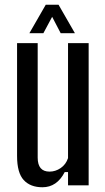

<svg xmlns="http://www.w3.org/2000/svg" viewBox="-20 -782 444 810"><path d="M159 8Q108 8 80 -22.5Q52 -53 52 -124V-600H139V-117Q139 -58 189 -58Q214 -58 236 -73Q258 -88 267 -115V-600H354V0H267V-56H253Q220 8 159 8ZM104 -642 173 -762H227L296 -642H236L200 -711L163 -642Z"/></svg>

Font: Big Shoulders Display SemiBold
Style: Regular
Weight: 600
Designer: Patric King
Foundry: XO Type Co
Version: Version 1.000; ttfautohint (v1.8.2)